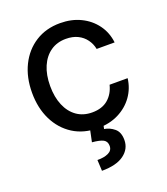

<svg xmlns="http://www.w3.org/2000/svg" viewBox="-138 -635 821 946"><g transform="rotate(-20 272.5 -162.0)"><path d="M286.6 11.7Q211.9 11.7 156.7 -23.4Q101.6 -58.6 71 -120.6Q40.5 -182.6 40.5 -262.7Q40.5 -343.8 71.3 -406Q102.1 -468.3 157.5 -503.4Q212.9 -538.6 286.6 -538.6Q346.7 -538.6 394 -515.6Q441.4 -492.7 471.4 -451.9Q501.5 -411.1 507.8 -357.4H413.6Q408.2 -385.3 391.8 -407.7Q375.5 -430.2 349.4 -443.1Q323.2 -456.1 287.1 -456.1Q240.7 -456.1 206.8 -432.4Q172.9 -408.7 154.3 -365.5Q135.7 -322.3 135.7 -263.7Q135.7 -205.6 154.1 -162.1Q172.4 -118.7 206.3 -94.7Q240.2 -70.8 287.1 -70.8Q338.9 -70.8 370.4 -97.7Q401.9 -124.5 413.1 -169.9H507.8Q501.5 -118.2 472.2 -77.1Q442.9 -36.1 395.5 -12.2Q348.1 11.7 286.6 11.7ZM249 -2.9H318.8L313 25.9Q341.8 30.3 365.2 49.8Q388.7 69.3 388.7 110.4Q388.7 157.2 348.9 186.5Q309.1 215.8 232.9 215.8L230 158.2Q265.1 158.7 287.8 147.9Q310.5 137.2 310.5 113.3Q310.5 89.4 292.5 79.8Q274.4 70.3 234.4 66.9Z"/></g></svg>

Font: Inter Cardless Tabular
Style: Regular
Weight: 400
Designer: Rasmus Andersson
Foundry: rsms
Version: Version 4.000;git-4fc901f